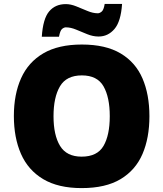

<svg xmlns="http://www.w3.org/2000/svg" viewBox="-20 -953 837 983"><path d="M745 -358Q745 -247 709.5 -164.5Q674 -82 597.5 -36Q521 10 398 10Q278 10 201 -36Q124 -82 87.5 -165Q51 -248 51 -359Q51 -470 88 -552.5Q125 -635 202 -680Q279 -725 399 -725Q521 -725 597.5 -679.5Q674 -634 709.5 -551.5Q745 -469 745 -358ZM254 -358Q254 -261 287.5 -206Q321 -151 398 -151Q478 -151 510 -206Q542 -261 542 -358Q542 -455 510 -511Q478 -567 399 -567Q320 -567 287 -511Q254 -455 254 -358ZM194 -765Q200 -857 231.5 -894.5Q263 -932 317 -932Q342 -932 370.5 -920.5Q399 -909 427.5 -897Q456 -885 481 -885Q490 -885 500.5 -893.5Q511 -902 516 -933H605Q599 -843 566 -804.5Q533 -766 485 -766Q456 -766 426.5 -778Q397 -790 369.5 -801.5Q342 -813 317 -813Q308 -813 298 -805Q288 -797 282 -765Z"/></svg>

Font: Noto Sans Meetei Mayek Black
Style: Regular
Weight: 900
Designer: Monotype Design Team and Neelakash Kshetrimayum
Foundry: Monotype Imaging Inc.
Version: Version 2.002; ttfautohint (v1.8.4.7-5d5b)